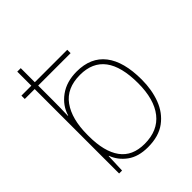

<svg xmlns="http://www.w3.org/2000/svg" viewBox="-215 -882 1013 1013"><g transform="rotate(-45 291.5 -375.0)"><path d="M295 10Q224 10 179.5 -22.5Q135 -55 117 -104H115L111 0H89V-630H15V-655H89V-760H115V-655H357V-630H115V-525Q115 -501 114.5 -466Q114 -431 113 -406H115Q132 -464 183.5 -501.5Q235 -539 311 -539Q416 -539 470 -469.5Q524 -400 524 -266Q524 -190 500.5 -127.5Q477 -65 426.5 -27.5Q376 10 295 10ZM295 -15Q394 -15 445.5 -80.5Q497 -146 497 -266Q497 -514 311 -514Q211 -514 163 -447Q115 -380 115 -263V-253Q115 -137 159.5 -76Q204 -15 295 -15Z"/></g></svg>

Font: Noto Sans Thin
Style: Regular
Weight: 100
Designer: Monotype Design Team
Foundry: Monotype Imaging Inc.
Version: Version 2.007